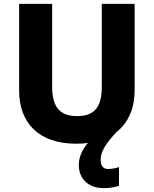

<svg xmlns="http://www.w3.org/2000/svg" viewBox="-20 -734 796 994"><path d="M501 94C501 49 529 7 584 -51C646 -100 677 -176 677 -267V-714H507V-286C507 -179 469 -133 379 -133C294 -133 250 -175 250 -285V-714H79V-266C79 -95 183 10 375 10C396 10 416 9 435 6C404 43 388 81 388 120C388 195 441 240 516 240C550 240 575 235 596 228V131C583 136 559 141 540 141C517 141 501 128 501 94Z"/></svg>

Font: Noto Sans Telugu ExtraBold
Style: Regular
Weight: 800
Designer: Jelle Bosma - Monotype Design Team
Foundry: Monotype Imaging Inc.
Version: Version 2.005